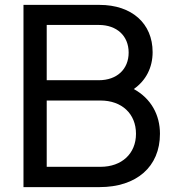

<svg xmlns="http://www.w3.org/2000/svg" viewBox="-20 -765 712 785"><path d="M527 -401C598 -362 634 -295 634 -218C634 -83 538 0 387 0C387 0 76 0 76 0C76 0 76 -745 76 -745C76 -745 387 -745 387 -745C519 -745 604 -669 604 -552C604 -489 577 -436 527 -401ZM171 -663C171 -663 171 -437 171 -437C171 -437 384 -437 384 -437C458 -437 506 -482 506 -550C506 -618 458 -663 384 -663C384 -663 171 -663 171 -663ZM391 -83C478 -83 536 -137 536 -218C536 -300 478 -354 391 -354C391 -354 171 -354 171 -354C171 -354 171 -83 171 -83C171 -83 391 -83 391 -83Z"/></svg>

Font: Preevio_Regular
Style: Regular
Weight: 500
Designer: Gumpita Rahayu
Foundry: Tokotype Studio
Version: ""